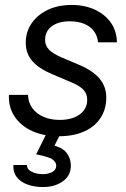

<svg xmlns="http://www.w3.org/2000/svg" viewBox="-20 -540 507 775"><path d="M217 10Q156 10 110 -11Q64 -32 39 -69.5Q14 -107 16 -157H93Q94 -126 110.5 -103.5Q127 -81 155.5 -68.5Q184 -56 221 -56Q271 -56 301.5 -78Q332 -100 332 -137Q332 -162 316 -178.5Q300 -195 265 -209L192 -240Q137 -263 110.5 -293.5Q84 -324 84 -367Q84 -412 108 -446.5Q132 -481 173.5 -500.5Q215 -520 269 -520Q322 -520 363 -501Q404 -482 427.5 -448.5Q451 -415 452 -369H376Q373 -396 358.5 -415Q344 -434 319.5 -444Q295 -454 261 -454Q216 -454 189 -434Q162 -414 162 -379Q162 -356 178 -339.5Q194 -323 229 -308L300 -278Q356 -254 382.5 -222Q409 -190 409 -146Q409 -99 385.5 -63.5Q362 -28 319 -9Q276 10 217 10ZM154 215Q118 215 90 204.5Q62 194 47 174Q32 154 34 126H89Q88 143 107.5 153Q127 163 154 163Q174 163 190.5 154.5Q207 146 207 129Q207 115 192.5 104Q178 93 126 83L173 -12H230L200 48Q236 58 251 80Q266 102 266 128Q266 169 233.5 192Q201 215 154 215Z"/></svg>

Font: Instrument Sans
Style: Italic
Weight: 400
Italic angle: -13°
Designer: Rodrigo Fuenzalida
Foundry: fragTYPE
Version: Version 1.000;gftools[0.9.28]